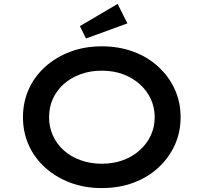

<svg xmlns="http://www.w3.org/2000/svg" viewBox="-20 -948 1038 978"><path d="M498 10Q411 10 338 -17.5Q265 -45 210.5 -94Q156 -143 126.5 -208.5Q97 -274 97 -351Q97 -428 126.5 -493.5Q156 -559 210.5 -608Q265 -657 338 -684.5Q411 -712 498 -712Q586 -712 659 -685Q732 -658 786 -608.5Q840 -559 870 -493.5Q900 -428 900 -351Q900 -274 870 -208.5Q840 -143 786 -93.5Q732 -44 659 -17Q586 10 498 10ZM498 -114Q558 -114 606.5 -132Q655 -150 691.5 -182.5Q728 -215 748 -258Q768 -301 768 -351Q768 -401 748 -444Q728 -487 691.5 -519.5Q655 -552 606.5 -570Q558 -588 498 -588Q440 -588 390.5 -570Q341 -552 305 -520Q269 -488 249.5 -445Q230 -402 230 -351Q230 -301 249.5 -257.5Q269 -214 305 -182Q341 -150 390.5 -132Q440 -114 498 -114ZM418 -752 387 -815 579 -928 629 -829Z"/></svg>

Font: Lexend Mega Medium
Style: Regular
Weight: 500
Version: Version 1.007